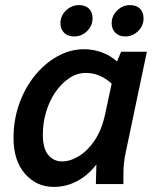

<svg xmlns="http://www.w3.org/2000/svg" viewBox="-20 -722 626 753"><path d="M33 -181Q33 -252 55.5 -315Q78 -378 117 -426Q156 -474 206 -501.5Q256 -529 310 -529Q345 -529 378.5 -517Q412 -505 439 -481L455 -519H556L473 -124Q468 -101 466 -81.5Q464 -62 464 -39V0H356L358 -77Q326 -35 283 -12Q240 11 191 11Q123 11 78 -40.5Q33 -92 33 -181ZM148 -194Q148 -140 169 -114.5Q190 -89 224 -89Q256 -89 290 -110Q324 -131 351 -171Q378 -211 391 -268L418 -394Q372 -436 317 -436Q282 -436 251.5 -415.5Q221 -395 197.5 -361Q174 -327 161 -283.5Q148 -240 148 -194ZM217 -631Q217 -660 239 -681Q261 -702 290 -702Q315 -702 329 -688Q343 -674 343 -650Q343 -621 321.5 -600Q300 -579 271 -579Q246 -579 231.5 -593.5Q217 -608 217 -631ZM418 -631Q418 -660 439.5 -681Q461 -702 490 -702Q515 -702 529 -688Q543 -674 543 -650Q543 -621 521.5 -600Q500 -579 471 -579Q447 -579 432.5 -593.5Q418 -608 418 -631Z"/></svg>

Font: Radio Canada Medium
Style: Italic
Weight: 500
Italic angle: -12°
Designer: Charles Daoud, Etienne Aubert Bonn, Alexandre Saumier Demers, Jacques Le Bailly
Foundry: Radio-Canada
Version: Version 2.104; ttfautohint (v1.8.4.7-5d5b);gftools[0.9.28.de